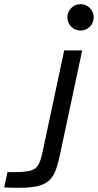

<svg xmlns="http://www.w3.org/2000/svg" viewBox="-174 -737 468 918"><path d="M211 -591Q185 -591 166.5 -609.5Q148 -628 148 -654Q148 -680 166.5 -698.5Q185 -717 211 -717Q237 -717 255.5 -698.5Q274 -680 274 -654Q274 -628 255.5 -609.5Q237 -591 211 -591ZM-85 161Q-101 161 -118 160.5Q-135 160 -154 159L-138 86H-106Q-53 86 -27 78.5Q-1 71 10.5 49.5Q22 28 30 -13L133 -496H219L115 -8Q105 41 93.5 73.5Q82 106 62 125Q42 144 7 152.5Q-28 161 -85 161Z"/></svg>

Font: Atkinson Hyperlegible
Style: Italic
Weight: 400
Italic angle: -12°
Designer: Elliott Scott, Megan Eiswerth, Linus Boman, Theodore Petrosky
Foundry: Braille Institute
Version: Version 1.006; ttfautohint (v1.8.3)